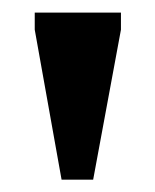

<svg xmlns="http://www.w3.org/2000/svg" viewBox="-20 -690 246 304"><path d="M77.5 -405.5 35 -643V-670H171.5V-643L127.5 -405.5Z"/></svg>

Font: Newsreader Text
Style: Bold
Weight: 700
Designer: Hugues Gentile
Foundry: Production Type
Version: Version 1.001